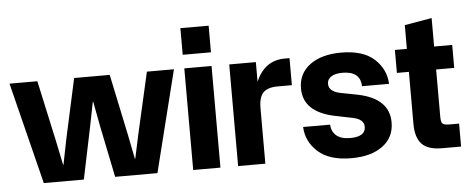

<svg xmlns="http://www.w3.org/2000/svg" viewBox="-48 -814 2303 941"><g transform="rotate(-5 1103.0 -344.0)"><path d="M501 -500 564 -201 588 -80H590L616 -201L684 -500H817L692 0H484L432 -254L409 -376H407L383 -255L330 0H133L8 -500H145L210 -202L235 -81H237L261 -202L326 -500Z M868 0V-500H1002V0ZM866 -567H1005V-698H866Z M1089 0V-500H1220V-404Q1264 -505 1362 -505H1386V-372H1316Q1268 -372 1245.5 -350Q1223 -328 1223 -273V0Z M1582 -204Q1429 -236 1429 -352Q1429 -425 1486 -467.5Q1543 -510 1640 -510Q1748 -510 1803 -459.5Q1858 -409 1861 -337H1728Q1726 -411 1638 -411Q1603 -411 1583 -398.5Q1563 -386 1563 -363Q1563 -326 1617 -314L1705 -297Q1857 -265 1857 -148Q1857 -74 1800 -32Q1743 10 1646 10Q1538 10 1482 -40.5Q1426 -91 1423 -163H1556Q1557 -129 1580.5 -109Q1604 -89 1648 -89Q1724 -89 1724 -138Q1724 -175 1670 -186Z M2093 0Q2023 0 1993 -32Q1963 -64 1963 -131V-387H1904V-500H1963V-617L2097 -640V-500H2186V-387H2097V-153Q2097 -128 2105 -120.5Q2113 -113 2138 -113H2186V0Z"/></g></svg>

Font: TASA Orbiter Display
Style: Bold
Weight: 700
Designer: Weizhong Zhang
Version: Version 1.000;Glyphs 3.1.2 (3151)